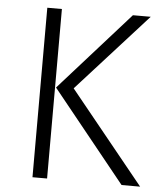

<svg xmlns="http://www.w3.org/2000/svg" viewBox="-50 -729 646 773"><g transform="rotate(5 272.5 -342.5)"><path d="M528 -685 244 -371 545 0H470L173 -368L456 -685ZM169 -685V0H110V-685Z"/></g></svg>

Font: Jldddboxgfspflltxgxzjzlszac
Style: Regular
Weight: 300
Designer: Carrois Corporate & Edenspiekermann
Foundry: Carrois Corporate GbR & Edenspiekermann AG
Version: Version 2.001